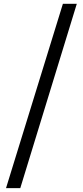

<svg xmlns="http://www.w3.org/2000/svg" viewBox="-20 -813 437 1012"><path d="M11.7 178.7 311.5 -793H384.8L86.9 178.7Z"/></svg>

Font: Bpmf Zihi Serif Bold
Style: Bold
Weight: 700
Foundry: But Ko
Version: Version 1.320